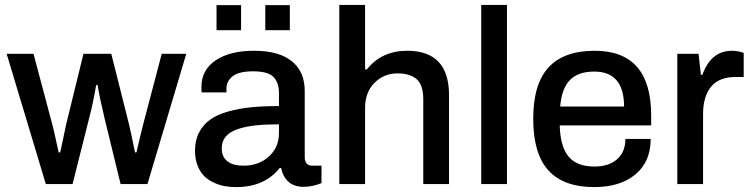

<svg xmlns="http://www.w3.org/2000/svg" viewBox="-20 -743 3033 775"><path d="M165 0 6.8 -525.9H115.2L191.9 -237.8Q198.2 -213.4 206.8 -173.1Q215.3 -132.8 216.8 -127.9H223.1Q246.6 -238.8 247.1 -241.2L316.9 -525.9H429.2L501 -240.2Q507.8 -212.4 524.9 -127.9H530.8Q534.2 -144 544.4 -186.3Q554.7 -228.5 557.1 -237.8L632.8 -525.9H731.9L575.2 0H466.8L402.8 -262.2Q380.9 -354 374 -399.9H368.2Q356 -327.6 338.9 -262.2L272.9 0Z M854 -621.1V-722.2H953.1V-621.1ZM1050.8 -621.1V-722.2H1149.9V-621.1ZM933.1 12.2Q910.6 12.2 889.6 8.8Q868.7 5.4 845.7 -4.6Q822.8 -14.6 805.9 -30.5Q789.1 -46.4 778.1 -73.2Q767.1 -100.1 767.1 -134.8Q767.1 -177.2 783.7 -208.7Q800.3 -240.2 828.9 -260.5Q857.4 -280.8 901.4 -293Q945.3 -305.2 994.4 -310.1Q1043.5 -314.9 1106 -314.9V-367.2Q1106 -410.2 1083.5 -432.6Q1061 -455.1 1002 -455.1Q943.8 -455.1 918.9 -435.1Q894 -415 894 -384.8V-370.1H793.9Q793 -376 793 -392.1Q793 -460.9 850.6 -499.5Q908.2 -538.1 1004.9 -538.1Q1106 -538.1 1158 -495.8Q1210 -453.6 1210 -376V-108.9Q1210 -74.2 1241.7 -74.2H1277.8V-3.9Q1239.7 11.2 1206.1 11.2Q1167.5 11.2 1144.5 -9.3Q1121.6 -29.8 1114.7 -64.9H1108.9Q1047.9 12.2 933.1 12.2ZM961.9 -74.2Q1024.4 -74.2 1065.2 -111.1Q1106 -147.9 1106 -206.1V-241.2Q1051.3 -241.2 1011.2 -236.8Q971.2 -232.4 939.2 -221.7Q907.2 -210.9 891.1 -191.7Q875 -172.4 875 -144Q875 -109.9 897.9 -92Q920.9 -74.2 961.9 -74.2Z M1349.6 0V-723.1H1453.6V-462.9H1460.9Q1520.5 -538.1 1623.5 -538.1Q1792.5 -538.1 1792.5 -358.9V0H1688.5V-342.8Q1688.5 -400.4 1661.6 -423.6Q1634.8 -446.8 1584.5 -446.8Q1529.3 -446.8 1491.5 -408.4Q1453.6 -370.1 1453.6 -308.1V0Z M1922.4 0V-723.1H2026.4V0Z M2378.4 12.2Q2254.9 12.2 2193.6 -55.2Q2132.3 -122.6 2132.3 -263.2Q2132.3 -403.8 2194.1 -470.9Q2255.9 -538.1 2380.4 -538.1Q2608.4 -538.1 2608.4 -276.9V-236.8H2239.3Q2241.7 -150.9 2275.1 -110.8Q2308.6 -70.8 2379.4 -70.8Q2437.5 -70.8 2470.9 -100.3Q2504.4 -129.9 2504.4 -182.1H2606.4Q2606.4 -90.3 2544.9 -39.1Q2483.4 12.2 2378.4 12.2ZM2241.2 -313H2499Q2499 -454.1 2378.4 -454.1Q2314 -454.1 2280.5 -419.9Q2247.1 -385.7 2241.2 -313Z M2713.9 0V-525.9H2799.8L2809.1 -440.9H2814.9Q2850.1 -538.1 2934.1 -538.1Q2957 -538.1 2981.9 -529.8V-432.1H2946.8Q2882.8 -432.1 2850.3 -393.1Q2817.9 -354 2817.9 -282.2V0Z"/></svg>

Font: Archivo Medium
Style: Regular
Weight: 500
Designer: Hector Gatti
Foundry: Omnibus-Type
Version: Version 2.001